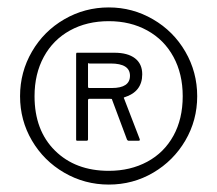

<svg xmlns="http://www.w3.org/2000/svg" viewBox="-20 -772 585 517"><path d="M153 -307C189.7 -285.7 229.7 -275 273 -275C316.3 -275 356.2 -285.7 392.5 -307C428.8 -328.3 457.7 -357.2 479 -393.5C500.3 -429.8 511 -469.7 511 -513C511 -556.3 500.3 -596.3 479 -633C457.7 -669.7 428.7 -698.7 392 -720C355.3 -741.3 315.7 -752 273 -752C229.7 -752 189.7 -741.3 153 -720C116.3 -698.7 87.3 -669.7 66 -633C44.7 -596.3 34 -556.3 34 -513C34 -469.7 44.7 -429.8 66 -393.5C87.3 -357.2 116.3 -328.3 153 -307ZM376.5 -336.5C346.2 -320.2 311.7 -312 273 -312C213 -312 164.7 -330.2 128 -366.5C91.3 -402.8 73 -451.7 73 -513C73 -553 81.3 -588.3 98 -619C114.7 -649.7 138.2 -673.3 168.5 -690C198.8 -706.7 233.7 -715 273 -715C311.7 -715 346.2 -706.7 376.5 -690C406.8 -673.3 430.3 -649.7 447 -619C463.7 -588.3 472 -553 472 -513C472 -472.3 463.7 -436.8 447 -406.5C430.3 -376.2 406.8 -352.8 376.5 -336.5ZM353 -393C356.3 -393 357.3 -394.7 356 -398L314 -507C313.3 -507.7 313.2 -508.3 313.5 -509C313.8 -509.7 314.3 -510 315 -510C347 -520 363 -540.7 363 -572C363 -590.7 356.5 -605 343.5 -615C330.5 -625 312 -630 288 -630H187C185.7 -630 185 -628.7 185 -626V-396C185 -394 186 -393 188 -393H213C214.3 -393 215.3 -393.3 216 -394C216.7 -394.7 217 -395.7 217 -397V-502C217 -504.7 218.3 -506 221 -506H274C278.7 -506 281.2 -505.7 281.5 -505C281.8 -504.3 282 -503.7 282 -503L322 -396C323.3 -394 324.7 -393 326 -393ZM330 -568C330 -546 313.7 -535 281 -535H220C218 -535 217 -536.3 217 -539V-598C217 -601.3 217.5 -602.7 218.5 -602C219.5 -601.3 220.3 -601 221 -601H278C312.7 -601 330 -590 330 -568Z"/></svg>

Font: Libre Franklin ExtraLight
Style: Regular
Weight: 275
Designer: Pablo Impallari, Rodrigo Fuenzalida
Foundry: Impallari Type
Version: Version 1.002; ttfautohint (v1.5)